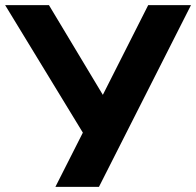

<svg xmlns="http://www.w3.org/2000/svg" viewBox="-38 -725 761 745"><path d="M177 0 298 -239 294 -193 -18 -705H152L367 -347H356L537 -705H703L346 0Z"/></svg>

Font: Nunito Sans 9pt ExtraBold
Style: Regular
Weight: 800
Version: Version 3.101;gftools[0.9.27]